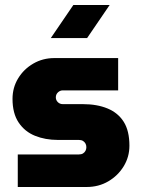

<svg xmlns="http://www.w3.org/2000/svg" viewBox="-20 -747 566 767"><path d="M51 0V-130H295Q305 -130 311.5 -134Q318 -138 321.5 -144.5Q325 -151 325 -159Q325 -167 321.5 -173.5Q318 -180 311.5 -184Q305 -188 295 -188H211Q161 -188 120 -204.5Q79 -221 54.5 -257.5Q30 -294 30 -352Q30 -397 52.5 -434Q75 -471 113 -493Q151 -515 197 -515H452V-386H231Q220 -386 211.5 -378Q203 -370 203 -358Q203 -347 211 -339Q219 -331 231 -331H311Q368 -331 410 -313.5Q452 -296 474.5 -260Q497 -224 497 -165Q497 -120 474 -82.5Q451 -45 412.5 -22.5Q374 0 326 0ZM183 -595 273 -727H418L328 -595Z"/></svg>

Font: MuseoModerno Thin ExtraBold
Style: Regular
Weight: 800
Version: Version 1.002